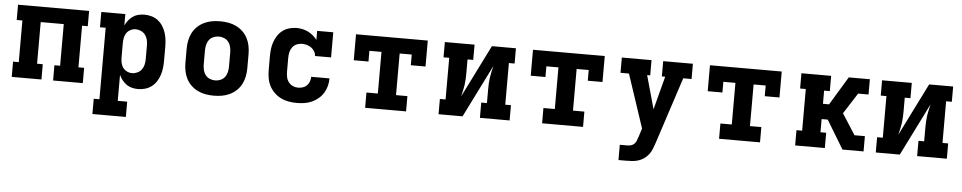

<svg xmlns="http://www.w3.org/2000/svg" viewBox="-41 -846 6907 1378"><g transform="rotate(5 3412.5 -156.5)"><path d="M44 0V-110H85V-410H44V-520H556V-410H515V-110H556V0H342V-110H383V-410H217V-110H258V0Z M644 215V105H685V-410H644V-520H817V-438Q826 -458 840 -475.5Q854 -493 872 -505.5Q890 -518 911.5 -523Q933 -528 955 -528Q981 -528 1006.5 -520.5Q1032 -513 1052.5 -497Q1073 -481 1087 -459Q1101 -437 1109 -412.5Q1117 -388 1120 -362Q1123 -336 1123 -310V-210Q1123 -184 1120 -158Q1117 -132 1109 -107.5Q1101 -83 1087 -61Q1073 -39 1052.5 -23Q1032 -7 1006.5 0.5Q981 8 955 8Q933 8 911.5 3Q890 -2 872 -14.5Q854 -27 840 -44.5Q826 -62 817 -82V105H885V215ZM901 -102Q921 -102 939.5 -110.5Q958 -119 970 -135Q982 -151 986.5 -170.5Q991 -190 991 -210V-310Q991 -330 986.5 -349.5Q982 -369 970 -385Q958 -401 939.5 -409.5Q921 -418 901 -418Q882 -418 864 -409Q846 -400 835 -384Q824 -368 820.5 -348.5Q817 -329 817 -310V-210Q817 -191 820.5 -171.5Q824 -152 835 -136Q846 -120 864 -111Q882 -102 901 -102Z M1500 8Q1470 8 1441 3Q1412 -2 1385 -15Q1358 -28 1336.5 -48.5Q1315 -69 1301.5 -95.5Q1288 -122 1282.5 -151Q1277 -180 1277 -210V-310Q1277 -340 1282.5 -369Q1288 -398 1301.5 -424.5Q1315 -451 1336.5 -471.5Q1358 -492 1385 -505Q1412 -518 1441 -523Q1470 -528 1500 -528Q1530 -528 1559 -523Q1588 -518 1615 -505Q1642 -492 1663.5 -471.5Q1685 -451 1698.5 -424.5Q1712 -398 1717.5 -369Q1723 -340 1723 -310V-210Q1723 -180 1717.5 -151Q1712 -122 1698.5 -95.5Q1685 -69 1663.5 -48.5Q1642 -28 1615 -15Q1588 -2 1559 3Q1530 8 1500 8ZM1500 -102Q1520 -102 1539 -110Q1558 -118 1570 -134Q1582 -150 1586.5 -170Q1591 -190 1591 -210V-310Q1591 -330 1586.5 -350Q1582 -370 1570 -386Q1558 -402 1539 -410Q1520 -418 1500 -418Q1480 -418 1461 -410Q1442 -402 1430 -386Q1418 -370 1413.5 -350Q1409 -330 1409 -310V-210Q1409 -190 1413.5 -170Q1418 -150 1430 -134Q1442 -118 1461 -110Q1480 -102 1500 -102Z M2098 8Q2068 8 2039 3Q2010 -2 1983.5 -15Q1957 -28 1935.5 -49Q1914 -70 1900.5 -96Q1887 -122 1882 -151.5Q1877 -181 1877 -210V-310Q1877 -336 1880 -362Q1883 -388 1892 -413Q1901 -438 1915.5 -460Q1930 -482 1951 -497.5Q1972 -513 1998 -520.5Q2024 -528 2050 -528Q2071 -528 2092.5 -523.5Q2114 -519 2133.5 -509.5Q2153 -500 2169.5 -486Q2186 -472 2199 -455V-520H2315V-339H2199Q2199 -357 2189.5 -372.5Q2180 -388 2166 -398Q2152 -408 2134.5 -413Q2117 -418 2099 -418Q2079 -418 2060.5 -410Q2042 -402 2030 -386Q2018 -370 2013.5 -350Q2009 -330 2009 -310V-210Q2009 -190 2013 -170.5Q2017 -151 2029 -135Q2041 -119 2059.5 -110.5Q2078 -102 2098 -102Q2115 -102 2132 -107.5Q2149 -113 2161 -125Q2173 -137 2179 -154Q2185 -171 2185 -188H2317Q2317 -160 2310 -133Q2303 -106 2288.5 -82.5Q2274 -59 2252.5 -41Q2231 -23 2205.5 -11.5Q2180 0 2152.5 4Q2125 8 2098 8Z M2590 0V-110H2672V-410H2585V-333H2479V-520H2996V-333H2890V-410H2803V-110H2885V0Z M3119 0V-110H3160V-410H3119V-520H3333V-410H3292V-312Q3292 -290 3291 -268.5Q3290 -247 3287 -225.5Q3284 -204 3279 -183Q3274 -162 3269 -141L3458 -520H3631V-410H3590V-110H3631V0H3417V-110H3458V-208Q3458 -230 3459 -251.5Q3460 -273 3463 -294.5Q3466 -316 3471 -337Q3476 -358 3481 -379L3292 0Z M3865 0V-110H3947V-410H3860V-333H3754V-520H4271V-333H4165V-410H4078V-110H4160V0Z M4434 215V105H4487Q4501 105 4514.5 101.5Q4528 98 4538 88Q4548 78 4553 65Q4558 52 4562 39H4563V38L4583 -25L4455 -410H4394V-520H4608V-410H4586L4653 -170L4716 -410H4692V-520H4906V-410H4846L4688 73Q4681 94 4672.5 115Q4664 136 4650 154Q4636 172 4617.5 185Q4599 198 4577 205Q4555 212 4532.5 213.5Q4510 215 4487 215Z M5140 0V-110H5222V-410H5135V-333H5029V-520H5546V-333H5440V-410H5353V-110H5435V0Z M5688 0V-110H5729V-410H5688V-520H5902V-410H5861V-315H5905L6029 -520H6181V-410H6106L6010 -260L6106 -110H6181V0H6029L5905 -205H5861V-110H5902V0Z M6269 0V-110H6310V-410H6269V-520H6483V-410H6442V-312Q6442 -290 6441 -268.5Q6440 -247 6437 -225.5Q6434 -204 6429 -183Q6424 -162 6419 -141L6608 -520H6781V-410H6740V-110H6781V0H6567V-110H6608V-208Q6608 -230 6609 -251.5Q6610 -273 6613 -294.5Q6616 -316 6621 -337Q6626 -358 6631 -379L6442 0Z"/></g></svg>

Font: Iosevka Etoile Extrabold
Style: Regular
Weight: 800
Designer: Belleve Invis
Foundry: Belleve Invis
Version: Version 22.1.2; ttfautohint (v1.8.4)